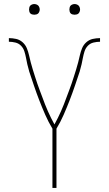

<svg xmlns="http://www.w3.org/2000/svg" viewBox="-20 -932 540 952"><path d="M240 0V-294Q220 -327 204.5 -362.5Q189 -398 175 -434Q161 -470 148.5 -507Q136 -544 124 -580V-581Q119 -597 115.5 -613Q112 -629 109 -645Q106 -661 101 -677Q96 -693 84.5 -705Q73 -717 56.5 -721Q40 -725 24 -725V-743Q42 -743 60 -739Q78 -735 92 -722.5Q106 -710 113 -693Q120 -676 124 -658Q128 -640 132.5 -622.5Q137 -605 142.5 -587.5Q148 -570 153.5 -552.5Q159 -535 165 -517.5Q171 -500 177.5 -483Q184 -466 190.5 -448.5Q197 -431 203.5 -414Q210 -397 217.5 -380.5Q225 -364 233 -347.5Q241 -331 250 -315Q259 -331 267 -347.5Q275 -364 282.5 -380.5Q290 -397 296.5 -414Q303 -431 309.5 -448.5Q316 -466 322.5 -483Q329 -500 335 -517.5Q341 -535 346.5 -552.5Q352 -570 357.5 -587.5Q363 -605 367.5 -622.5Q372 -640 376 -658Q380 -676 387 -693Q394 -710 408 -722.5Q422 -735 440 -739Q458 -743 476 -743V-725Q460 -725 443.5 -721Q427 -717 415.5 -705Q404 -693 399 -677Q394 -661 391 -645Q388 -629 384.5 -613Q381 -597 376 -581V-580Q364 -544 351.5 -507Q339 -470 325 -434Q311 -398 295.5 -362.5Q280 -327 260 -294V0ZM350 -859Q345 -859 339.5 -860.5Q334 -862 330.5 -865.5Q327 -869 325.5 -874.5Q324 -880 324 -885Q324 -890 325.5 -895.5Q327 -901 330.5 -904.5Q334 -908 339.5 -910Q345 -912 350 -912Q355 -912 360.5 -910Q366 -908 369.5 -904.5Q373 -901 375 -895.5Q377 -890 377 -885Q377 -880 375 -874.5Q373 -869 369.5 -865.5Q366 -862 360.5 -860.5Q355 -859 350 -859ZM150 -859Q145 -859 139.5 -860.5Q134 -862 130.5 -865.5Q127 -869 125.5 -874.5Q124 -880 124 -885Q124 -890 125.5 -895.5Q127 -901 130.5 -904.5Q134 -908 139.5 -910Q145 -912 150 -912Q155 -912 160.5 -910Q166 -908 169.5 -904.5Q173 -901 175 -895.5Q177 -890 177 -885Q177 -880 175 -874.5Q173 -869 169.5 -865.5Q166 -862 160.5 -860.5Q155 -859 150 -859Z"/></svg>

Font: Iosevka Thin
Style: Regular
Weight: 100
Monospace: yes
Designer: Belleve Invis
Foundry: Belleve Invis
Version: Version 32.5.0; ttfautohint (v1.8.4)